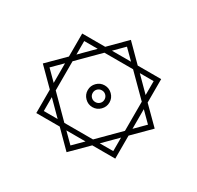

<svg xmlns="http://www.w3.org/2000/svg" viewBox="-183 -943 1349 1313"><g transform="rotate(30 492.0 -286.5)"><path d="M365.7 27.8H180.7V-157.2L49.8 -288.1L180.7 -418.5V-600.1H362.3L490.7 -729L619.1 -600.1H804.2V-415L935.1 -284.7L804.2 -153.8V27.8H622.6L493.7 156.2ZM415.5 -600.1H566.4L490.7 -675.3ZM766.6 -452.6V-562.5H657.2ZM218.3 -455.6 324.7 -562.5H218.3ZM218.3 -402.8V-172.9L380.4 -9.8H606.9L766.6 -169.9V-399.9L604 -562.5H377.9ZM406.7 -284.7Q406.7 -319.8 431.9 -345Q457 -370.1 492.2 -370.1Q527.3 -370.1 552.7 -345Q578.1 -319.8 578.1 -284.7Q578.1 -249.5 552.7 -224.1Q527.3 -198.7 492.2 -198.7Q457 -198.7 431.9 -224.1Q406.7 -249.5 406.7 -284.7ZM180.7 -365.2 103 -287.6 180.7 -210ZM804.2 -362.8V-207.5L881.8 -285.2ZM445.8 -284.7Q445.8 -265.1 459.2 -252Q472.7 -238.8 492.2 -238.8Q511.7 -238.8 525.1 -252Q538.6 -265.1 538.6 -284.7Q538.6 -304.2 525.1 -317.6Q511.7 -331.1 492.2 -331.1Q472.7 -331.1 459.2 -317.6Q445.8 -304.2 445.8 -284.7ZM218.3 -119.6V-9.8H327.6ZM660.2 -9.8H766.6V-116.7ZM569.3 27.8H418L493.7 103Z"/></g></svg>

Font: Vazirmatn FD
Style: Regular
Weight: 400
Designer: Saber Rastikerdar
Foundry: Saber Rastikerdar
Version: Version 33.001